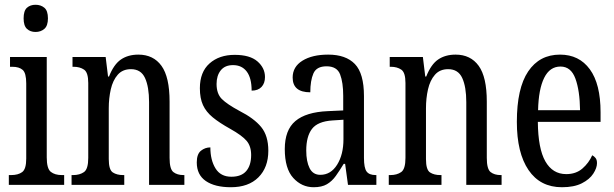

<svg xmlns="http://www.w3.org/2000/svg" viewBox="-20 -775 2576 805"><path d="M129 -641Q107 -641 93 -654Q79 -667 79 -698Q79 -730 93 -742.5Q107 -755 129 -755Q151 -755 166 -742.5Q181 -730 181 -698Q181 -667 166 -654Q151 -641 129 -641ZM17 0V-41H27Q56 -41 73 -53.5Q90 -66 90 -110V-425Q90 -469 75 -482Q60 -495 32 -495H22V-536H176V-115Q176 -68 193 -54.5Q210 -41 239 -41H249V0Z M280 0V-41H287Q314 -41 332 -53.5Q350 -66 350 -113V-427Q350 -471 332.5 -483Q315 -495 289 -495H284V-536H423L433 -454H437Q457 -505 487 -525.5Q517 -546 560 -546Q623 -546 657 -499Q691 -452 691 -349V-113Q691 -66 707 -53.5Q723 -41 749 -41H753V0H605V-347Q605 -411 588 -448Q571 -485 529 -485Q494 -485 473.5 -461.5Q453 -438 444.5 -400.5Q436 -363 436 -321V-108Q436 -63 453 -52Q470 -41 496 -41H501V0Z M948 10Q881 10 843 -16Q805 -42 805 -94Q805 -129 822.5 -143Q840 -157 862 -157Q862 -104 883.5 -69Q905 -34 950 -34Q992 -34 1012.5 -58Q1033 -82 1033 -125Q1033 -162 1014 -184.5Q995 -207 945 -235Q900 -260 872 -283Q844 -306 831 -334.5Q818 -363 818 -405Q818 -473 858.5 -509Q899 -545 964 -545Q1028 -545 1059.5 -517.5Q1091 -490 1091 -452Q1091 -426 1076.5 -410.5Q1062 -395 1035 -395Q1035 -448 1014.5 -475Q994 -502 957 -502Q923 -502 905.5 -480Q888 -458 888 -423Q888 -382 910 -360Q932 -338 984 -310Q1045 -279 1075 -242.5Q1105 -206 1105 -143Q1105 -73 1063.5 -31.5Q1022 10 948 10Z M1295 10Q1245 10 1209.5 -29Q1174 -68 1174 -150Q1174 -230 1218.5 -267.5Q1263 -305 1354 -309L1419 -312V-373Q1419 -429 1406 -463Q1393 -497 1349 -497Q1307 -497 1294 -467Q1281 -437 1281 -388Q1207 -388 1207 -450Q1207 -495 1248 -520.5Q1289 -546 1356 -546Q1430 -546 1468 -506.5Q1506 -467 1506 -372V-113Q1506 -71 1517 -56Q1528 -41 1555 -41H1558V0H1439L1427 -88H1421Q1404 -60 1388 -37.5Q1372 -15 1350.5 -2.5Q1329 10 1295 10ZM1323 -42Q1367 -42 1393.5 -84.5Q1420 -127 1420 -191V-273L1374 -270Q1312 -266 1288 -234.5Q1264 -203 1264 -144Q1264 -98 1278 -70Q1292 -42 1323 -42Z M1610 0V-41H1617Q1644 -41 1662 -53.5Q1680 -66 1680 -113V-427Q1680 -471 1662.5 -483Q1645 -495 1619 -495H1614V-536H1753L1763 -454H1767Q1787 -505 1817 -525.5Q1847 -546 1890 -546Q1953 -546 1987 -499Q2021 -452 2021 -349V-113Q2021 -66 2037 -53.5Q2053 -41 2079 -41H2083V0H1935V-347Q1935 -411 1918 -448Q1901 -485 1859 -485Q1824 -485 1803.5 -461.5Q1783 -438 1774.5 -400.5Q1766 -363 1766 -321V-108Q1766 -63 1783 -52Q1800 -41 1826 -41H1831V0Z M2336 10Q2245 10 2196 -62Q2147 -134 2147 -264Q2147 -405 2194.5 -475.5Q2242 -546 2328 -546Q2408 -546 2453 -484.5Q2498 -423 2498 -304V-264H2235Q2236 -152 2266.5 -98.5Q2297 -45 2354 -45Q2395 -45 2422 -68.5Q2449 -92 2463 -124Q2471 -120 2477 -112.5Q2483 -105 2483 -91Q2483 -71 2467.5 -47Q2452 -23 2419.5 -6.5Q2387 10 2336 10ZM2412 -313Q2411 -395 2392.5 -445.5Q2374 -496 2330 -496Q2285 -496 2261.5 -448.5Q2238 -401 2236 -313Z"/></svg>

Font: Noto Serif Tamil ExtraCondensed
Style: Regular
Weight: 400
Width: 2
Designer: Indian Type Foundry, Tom Grace, and the Monotype Design Team
Foundry: Monotype Imaging Inc.
Version: Version 2.004; ttfautohint (v1.8.4.7-5d5b)